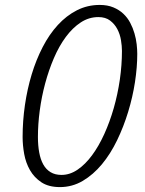

<svg xmlns="http://www.w3.org/2000/svg" viewBox="-20 -741 581 771"><path d="M220.7 10.3Q175.3 10.3 146.2 -9Q117.2 -28.3 100.3 -57.9Q83.5 -87.4 77.1 -122.8Q70.8 -158.2 70.8 -190.9Q70.8 -254.9 80.1 -319.1Q89.4 -383.3 107.2 -442.1Q125 -501 151.4 -552Q177.7 -603 212.2 -640.6Q246.6 -678.2 288.8 -699.7Q331.1 -721.2 380.4 -721.2Q411.6 -721.2 435.1 -711.4Q458.5 -701.7 475.3 -685.8Q492.2 -669.9 502.9 -649.4Q513.7 -628.9 520 -606.9Q526.4 -585 528.8 -563.5Q531.2 -542 531.2 -524.4Q531.2 -471.2 522 -411.1Q512.7 -351.1 494.6 -291.7Q476.6 -232.4 450.2 -177.7Q423.8 -123 389.2 -81.3Q354.5 -39.6 312.3 -14.6Q270 10.3 220.7 10.3ZM469.7 -536.6Q469.7 -556.2 465.8 -579.8Q461.9 -603.5 451.2 -624Q440.4 -644.5 422.1 -658.4Q403.8 -672.4 375 -672.4Q336.9 -672.4 304.2 -650.9Q271.5 -629.4 244.4 -592.8Q217.3 -556.2 196.5 -507.8Q175.8 -459.5 161.4 -406Q147 -352.5 139.6 -297.1Q132.3 -241.7 132.3 -191.4Q132.3 -156.7 137.5 -128.7Q142.6 -100.6 153.8 -80.6Q165 -60.5 183.1 -49.6Q201.2 -38.6 227.1 -38.6Q260.7 -38.6 291.7 -59.8Q322.8 -81.1 349.6 -117.4Q376.5 -153.8 398.7 -202.6Q420.9 -251.5 436.8 -306.9Q452.6 -362.3 461.2 -421.1Q469.7 -480 469.7 -536.6Z"/></svg>

Font: Ufes Sans Light
Style: Italic
Weight: 200
Designer: Ricardo Esteves & Thais Bronze
Foundry: ProDesignUfes - Ricardo Esteves, Thais Bronze
Version: Version 2.0